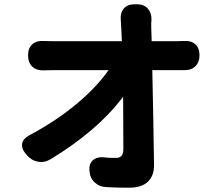

<svg xmlns="http://www.w3.org/2000/svg" viewBox="-20 -827 1040 895"><path d="M100 -110Q79 -135 83.5 -158Q88 -181 116 -196Q240 -262 334.5 -340.5Q429 -419 486 -500H230Q217 -500 202 -499.5Q187 -499 182 -499Q150 -498 130.5 -516.5Q111 -535 111 -567V-571Q111 -603 130.5 -620.5Q150 -638 182 -636Q188 -636 202.5 -635.5Q217 -635 226 -635H548L545 -700Q544 -722 543.5 -727Q543 -732 543 -731Q543 -730 543 -735Q540 -767 557 -787Q574 -807 606 -807H619Q651 -807 669 -787Q687 -767 686 -735Q685 -730 685 -719Q685 -708 685 -700L687 -635H802Q814 -635 825 -635.5Q836 -636 839 -636Q871 -638 890.5 -620.5Q910 -603 910 -569Q910 -537 890.5 -518Q871 -499 839 -500Q835 -500 825.5 -500Q816 -500 809 -500H690Q692 -392 694.5 -277Q697 -162 698 -59Q699 -9 670 19.5Q641 48 580 48Q549 48 532 47.5Q515 47 503 46.5Q491 46 474 45Q443 44 421 23Q399 2 397 -31Q394 -62 412 -79Q430 -96 461 -94Q478 -92 487.5 -91.5Q497 -91 522 -91Q555 -91 555 -132L554 -376Q491 -293 405 -220Q319 -147 216 -85Q188 -68 158 -73Q128 -78 106 -103Z"/></svg>

Font: Chiron GoRound TC EB
Style: Regular
Weight: 700
Designer: Ryoko NISHIZUKA 西塚涼子 (kana, bopomofo & ideographs); Paul D. Hunt (Latin, Greek & Cyrillic); Sandoll Communications 산돌커뮤니
Foundry: Adobe
Version: Version 1.000;hotconv 1.1.1;makeotfexe 2.6.0